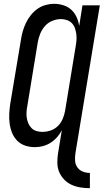

<svg xmlns="http://www.w3.org/2000/svg" viewBox="-20 -763 543 1006"><path d="M451 223Q426 223 401 219Q376 215 354.5 205Q333 195 316.5 178Q300 161 290.5 139Q281 117 280.5 91.5Q280 66 284 41L304 -81Q294 -61 279 -44Q264 -27 245 -15Q226 -3 205 2.5Q184 8 163 8Q136 8 112 0Q88 -8 70.5 -25.5Q53 -43 43.5 -66.5Q34 -90 30.5 -115.5Q27 -141 28.5 -167.5Q30 -194 34 -221L90 -556Q93 -578 99.5 -600Q106 -622 116 -643Q126 -664 141 -683Q156 -702 175.5 -716Q195 -730 218 -736.5Q241 -743 263 -743Q288 -743 312 -735.5Q336 -728 353.5 -712Q371 -696 381 -674Q391 -652 395 -627L412 -735H503L375 41Q372 61 373.5 80Q375 99 385.5 114Q396 129 413.5 136Q431 143 451 143ZM201 -72Q223 -72 244.5 -79Q266 -86 282.5 -102Q299 -118 308 -139Q317 -160 321 -182L376 -517Q379 -533 380.5 -550Q382 -567 380 -583Q378 -599 373 -614Q368 -629 357.5 -640.5Q347 -652 331.5 -657.5Q316 -663 300 -663Q277 -663 254.5 -654Q232 -645 216 -627Q200 -609 191 -587Q182 -565 178 -542L123 -207Q120 -192 119 -176Q118 -160 120.5 -144.5Q123 -129 129 -115.5Q135 -102 145.5 -91.5Q156 -81 171 -76.5Q186 -72 201 -72Z"/></svg>

Font: Iosevka Medium
Style: Italic
Weight: 500
Italic angle: -9°
Monospace: yes
Designer: Belleve Invis
Foundry: Belleve Invis
Version: Version 32.5.0; ttfautohint (v1.8.4)